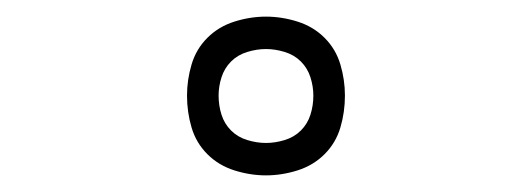

<svg xmlns="http://www.w3.org/2000/svg" viewBox="-20 -775 640 231"><path d="M300 -564Q281 -564 262 -570Q243 -576 229.5 -589.5Q216 -603 210.5 -621.5Q205 -640 205 -660Q205 -679 210.5 -697.5Q216 -716 229.5 -729.5Q243 -743 262 -749Q281 -755 300 -755Q319 -755 338 -749Q357 -743 370.5 -729.5Q384 -716 389.5 -697.5Q395 -679 395 -660Q395 -640 389.5 -621.5Q384 -603 370.5 -589.5Q357 -576 338 -570Q319 -564 300 -564ZM300 -603Q311 -603 322.5 -606.5Q334 -610 342 -618Q350 -626 353.5 -637Q357 -648 357 -660Q357 -671 353.5 -682Q350 -693 342 -701Q334 -709 322.5 -712.5Q311 -716 300 -716Q289 -716 277.5 -712.5Q266 -709 258 -701Q250 -693 246.5 -682Q243 -671 243 -660Q243 -648 246.5 -637Q250 -626 258 -618Q266 -610 277.5 -606.5Q289 -603 300 -603Z"/></svg>

Font: Iosevka Extralight Extended
Style: Regular
Weight: 200
Width: 7
Monospace: yes
Designer: Belleve Invis
Foundry: Belleve Invis
Version: Version 32.5.0; ttfautohint (v1.8.4)